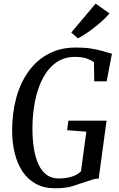

<svg xmlns="http://www.w3.org/2000/svg" viewBox="-20 -1008 640 1036"><path d="M278.5 8Q217 8 172.8 -16.5Q128.5 -41 100.5 -84Q72.5 -127 59 -183.5Q45.5 -240 45.5 -303.5Q45.5 -400 68.2 -481.8Q91 -563.5 135 -624Q179 -684.5 242.8 -718Q306.5 -751.5 388 -751.5Q435.5 -751.5 468.2 -746.5Q501 -741.5 523.8 -735.2Q546.5 -729 563 -724Q568.5 -722.5 573.8 -721Q579 -719.5 584 -718L555.5 -569H488.5L487 -672Q471 -684 447.5 -692.5Q424 -701 383.5 -701Q326 -701 283 -670.5Q240 -640 211.8 -586.8Q183.5 -533.5 169.2 -463.5Q155 -393.5 155 -314.5Q155 -256 163 -206.5Q171 -157 187.8 -120.8Q204.5 -84.5 231.5 -64.8Q258.5 -45 297 -45Q335 -45 366.2 -54.5Q397.5 -64 417 -84L446 -297.5L342 -305.5L349 -357H555L512.5 -44.5Q498.5 -44.5 481.8 -39.8Q465 -35 446.5 -28.5Q415 -17.5 375.2 -4.8Q335.5 8 278.5 8ZM400.5 -801 364.5 -832.5 496 -988.5 571 -935.5Q549 -910 518.8 -883.8Q488.5 -857.5 457.2 -835.8Q426 -814 400.5 -801Z"/></svg>

Font: Merriweather 24pt SemiCondensed
Style: Italic
Weight: 400
Width: 4
Italic angle: -7.8°
Designer: Eben Sorkin
Foundry: Eben Sorkin
Version: Version 2.101